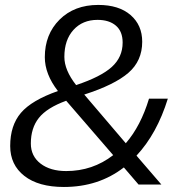

<svg xmlns="http://www.w3.org/2000/svg" viewBox="-20 -742 720 772"><path d="M537.1 0 478 -68.8Q376.5 9.8 236.8 9.8Q134.8 9.8 77.9 -34.7Q21 -79.1 21 -154.8Q21 -237.8 64.2 -288.3Q107.4 -338.9 212.9 -376Q160.2 -443.8 160.2 -512.2Q160.2 -604 219.5 -663.1Q278.8 -722.2 375 -722.2Q458 -722.2 504.9 -681.6Q551.8 -641.1 551.8 -574.2Q551.8 -497.1 496.1 -449Q440.4 -400.9 318.8 -361.8L485.8 -166Q545.9 -235.4 579.1 -345.2H654.8Q611.3 -204.6 528.8 -116.2L628.9 0ZM246.1 -54.2Q352.5 -54.2 435.1 -118.2L246.1 -336.9Q168.5 -308.6 136.2 -267.8Q104 -227.1 104 -165Q104 -114.3 143.1 -84.2Q182.1 -54.2 246.1 -54.2ZM238.8 -513.2Q238.8 -460 286.1 -399.9Q385.7 -433.1 429.4 -472.7Q473.1 -512.2 473.1 -570.8Q473.1 -615.7 446 -638.9Q418.9 -662.1 372.1 -662.1Q312 -662.1 275.4 -621.8Q238.8 -581.5 238.8 -513.2Z"/></svg>

Font: Creato Display
Style: Italic
Weight: 400
Italic angle: -10°
Version: Version 1.000